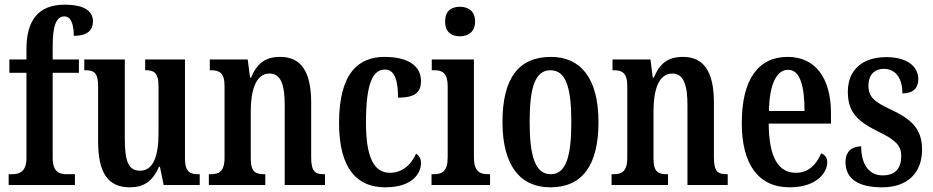

<svg xmlns="http://www.w3.org/2000/svg" viewBox="-20 -790 3985 820"><path d="M17 0H300V-46H264C236 -46 205 -54 205 -115V-479H317V-536H205V-594C205 -679 220 -720 255 -720C288 -720 295 -674 295 -637C357 -637 377 -664 377 -699C377 -736 350 -770 256 -770C143 -770 93 -702 93 -581V-536H20V-479H93V-115C93 -54 59 -46 33 -46H17Z M535 10C591 10 631 -13 659 -78H663L679 0H833V-46H827C795 -46 770 -53 770 -112V-536H600V-490H603C635 -490 657 -482 657 -421V-220C657 -124 635 -61 578 -61C526 -61 513 -106 513 -200V-536H340V-490H344C382 -490 399 -479 399 -421V-187C399 -50 442 10 535 10Z M872 0H1113V-46H1109C1073 -46 1051 -54 1051 -112V-316C1051 -398 1070 -476 1131 -476C1181 -476 1196 -425 1196 -340V0H1368V-46H1364C1328 -46 1309 -55 1309 -117V-352C1309 -488 1263 -547 1177 -547C1113 -547 1078 -520 1052 -458H1048L1038 -536H876V-490H880C915 -490 939 -481 939 -423V-117C939 -55 914 -46 878 -46H872Z M1625 10C1741 10 1778 -49 1778 -94C1778 -114 1769 -126 1757 -134C1738 -90 1701 -52 1645 -52C1573 -52 1543 -127 1543 -266C1543 -442 1575 -493 1625 -493C1668 -493 1680 -439 1680 -373C1757 -373 1778 -399 1778 -444C1778 -505 1728 -547 1622 -547C1513 -547 1428 -480 1428 -265C1428 -66 1508 10 1625 10Z M1944 -635C1980 -635 2009 -654 2009 -698C2009 -743 1980 -761 1944 -761C1907 -761 1881 -743 1881 -698C1881 -654 1907 -635 1944 -635ZM1823 0H2073V-46H2064C2028 -46 2004 -59 2004 -119V-536H1824V-490H1836C1870 -490 1892 -477 1892 -421V-117C1892 -58 1868 -46 1832 -46H1823Z M2330 10C2465 10 2536 -81 2536 -269C2536 -457 2459 -547 2333 -547C2196 -547 2126 -457 2126 -269C2126 -81 2203 10 2330 10ZM2332 -46C2266 -46 2242 -123 2242 -269C2242 -416 2265 -490 2331 -490C2397 -490 2420 -416 2420 -269C2420 -123 2398 -46 2332 -46Z M2592 0H2833V-46H2829C2793 -46 2771 -54 2771 -112V-316C2771 -398 2790 -476 2851 -476C2901 -476 2916 -425 2916 -340V0H3088V-46H3084C3048 -46 3029 -55 3029 -117V-352C3029 -488 2983 -547 2897 -547C2833 -547 2798 -520 2772 -458H2768L2758 -536H2596V-490H2600C2635 -490 2659 -481 2659 -423V-117C2659 -55 2634 -46 2598 -46H2592Z M3352 10C3466 10 3513 -51 3513 -97C3513 -118 3502 -130 3487 -135C3468 -90 3435 -52 3379 -52C3304 -52 3264 -118 3263 -262H3529V-305C3529 -463 3458 -547 3344 -547C3219 -547 3148 -452 3148 -264C3148 -90 3218 10 3352 10ZM3416 -316H3264C3266 -429 3296 -492 3346 -492C3397 -492 3416 -422 3416 -316Z M3748 10C3857 10 3918 -53 3918 -151C3918 -241 3871 -281 3787 -321C3714 -355 3689 -375 3689 -425C3689 -469 3714 -496 3755 -496C3802 -496 3834 -460 3834 -391C3880 -391 3902 -414 3902 -452C3902 -502 3860 -546 3765 -546C3667 -546 3601 -495 3601 -398C3601 -309 3643 -271 3737 -225C3804 -192 3829 -169 3829 -123C3829 -73 3805 -41 3750 -41C3691 -41 3658 -88 3658 -165C3623 -165 3591 -147 3591 -98C3591 -29 3641 10 3748 10Z"/></svg>

Font: Noto Serif Armenian ExtraCondensed SemiBold
Style: Regular
Weight: 600
Width: 2
Designer: Monotype Design Team
Foundry: Monotype Imaging Inc.
Version: Version 2.008